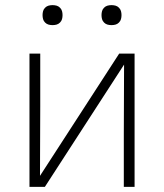

<svg xmlns="http://www.w3.org/2000/svg" viewBox="-20 -729 640 749"><path d="M95 0V-520H137V-312Q137 -245 136.5 -177.5Q136 -110 136 -43L445 -520H505V0H463V-208Q463 -275 463.5 -342.5Q464 -410 464 -477L155 0ZM415 -631Q407 -631 399.5 -633Q392 -635 386 -641Q380 -647 378 -654.5Q376 -662 376 -670Q376 -678 378 -685.5Q380 -693 386 -699Q392 -705 399.5 -707Q407 -709 415 -709Q423 -709 430.5 -707Q438 -705 444 -699Q450 -693 452 -685.5Q454 -678 454 -670Q454 -662 452 -654.5Q450 -647 444 -641Q438 -635 430.5 -633Q423 -631 415 -631ZM185 -631Q177 -631 169.5 -633Q162 -635 156 -641Q150 -647 148 -654.5Q146 -662 146 -670Q146 -678 148 -685.5Q150 -693 156 -699Q162 -705 169.5 -707Q177 -709 185 -709Q193 -709 200.5 -707Q208 -705 214 -699Q220 -693 222 -685.5Q224 -678 224 -670Q224 -662 222 -654.5Q220 -647 214 -641Q208 -635 200.5 -633Q193 -631 185 -631Z"/></svg>

Font: Iosevka Extralight Extended
Style: Regular
Weight: 200
Width: 7
Monospace: yes
Designer: Belleve Invis
Foundry: Belleve Invis
Version: Version 32.5.0; ttfautohint (v1.8.4)